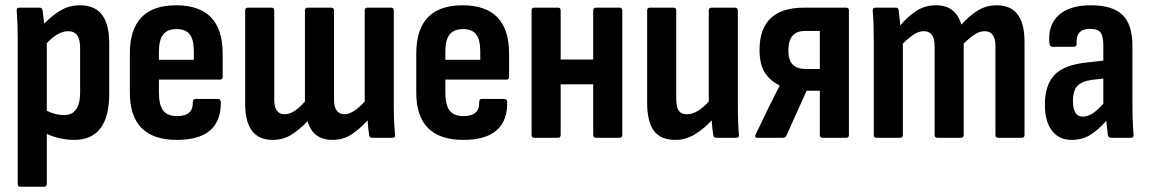

<svg xmlns="http://www.w3.org/2000/svg" viewBox="-20 -521 4349 726"><path d="M57 185Q47 185 47 174V-372Q47 -403 46 -430.5Q45 -458 43 -480Q42 -492 52 -492H130Q139 -492 141 -482Q144 -461 147 -432Q178 -463 210 -482Q242 -501 283 -501Q338 -501 365.5 -465.5Q393 -430 393 -355V-167Q393 8 260 8Q235 8 207 2Q179 -4 157 -15V174Q157 185 147 185ZM238 -403Q218 -403 198 -391.5Q178 -380 157 -358V-102Q190 -86 223 -86Q283 -86 283 -173V-338Q283 -372 272 -387.5Q261 -403 238 -403Z M649 8Q471 8 471 -171V-318Q471 -501 646 -501Q822 -501 822 -318V-231Q822 -220 812 -220H581V-171Q581 -124 597 -103Q613 -82 650 -82Q711 -82 709 -135Q709 -147 719 -147H805Q813 -147 815 -136Q817 8 649 8ZM581 -295H713V-326Q713 -371 697.5 -391Q682 -411 648 -411Q613 -411 597 -390.5Q581 -370 581 -326Z M1011 8Q907 8 907 -129V-481Q907 -492 917 -492H1007Q1017 -492 1017 -481V-145Q1017 -89 1056 -89Q1074 -89 1093 -101Q1112 -113 1133 -137V-481Q1133 -492 1143 -492H1233Q1243 -492 1243 -481V-145Q1243 -89 1283 -89Q1315 -89 1359 -137V-481Q1359 -492 1369 -492H1459Q1469 -492 1469 -481V-125Q1469 -56 1474 -13Q1476 0 1464 0H1386Q1378 0 1376 -9Q1372 -35 1370 -66Q1339 -32 1308 -12Q1277 8 1237 8Q1163 8 1143 -63Q1112 -30 1081 -11Q1050 8 1011 8Z M1732 8Q1554 8 1554 -171V-318Q1554 -501 1729 -501Q1905 -501 1905 -318V-231Q1905 -220 1895 -220H1664V-171Q1664 -124 1680 -103Q1696 -82 1733 -82Q1794 -82 1792 -135Q1792 -147 1802 -147H1888Q1896 -147 1898 -136Q1900 8 1732 8ZM1664 -295H1796V-326Q1796 -371 1780.5 -391Q1765 -411 1731 -411Q1696 -411 1680 -390.5Q1664 -370 1664 -326Z M2000 0Q1990 0 1990 -11V-481Q1990 -492 2000 -492H2090Q2100 -492 2100 -481V-296H2223V-481Q2223 -492 2234 -492H2323Q2333 -492 2333 -481V-11Q2333 0 2323 0H2234Q2223 0 2223 -11V-202H2100V-11Q2100 0 2090 0Z M2534 8Q2478 8 2452.5 -26.5Q2427 -61 2427 -134V-481Q2427 -492 2437 -492H2527Q2537 -492 2537 -481V-150Q2537 -116 2546.5 -102.5Q2556 -89 2577 -89Q2598 -89 2618.5 -101.5Q2639 -114 2660 -137V-481Q2660 -492 2671 -492H2759Q2770 -492 2770 -481V-125Q2770 -90 2771 -62Q2772 -34 2774 -13Q2776 0 2764 0H2689Q2678 0 2677 -10Q2673 -36 2671 -66Q2641 -33 2606.5 -12.5Q2572 8 2534 8Z M2844 0Q2831 0 2838 -14L2891 -124Q2900 -142 2909.5 -160.5Q2919 -179 2928 -197V-198Q2892 -215 2872 -246.5Q2852 -278 2852 -332Q2852 -492 3020 -492H3180Q3190 -492 3190 -481V-11Q3190 0 3180 0H3091Q3080 0 3080 -11V-178H3030L2954 -9Q2950 0 2942 0ZM3027 -260H3080V-404H3025Q2991 -404 2976 -385Q2961 -366 2961 -330Q2961 -293 2978 -276.5Q2995 -260 3027 -260Z M3294 0Q3284 0 3284 -11V-367Q3284 -401 3283 -429.5Q3282 -458 3280 -479Q3279 -492 3290 -492H3368Q3376 -492 3378 -483Q3379 -470 3381 -455.5Q3383 -441 3384 -425Q3414 -460 3446 -480.5Q3478 -501 3520 -501Q3594 -501 3615 -428Q3645 -461 3677 -481Q3709 -501 3749 -501Q3854 -501 3854 -363V-11Q3854 0 3844 0H3754Q3744 0 3744 -11V-347Q3744 -403 3703 -403Q3684 -403 3665 -390.5Q3646 -378 3624 -356V-11Q3624 0 3614 0H3524Q3514 0 3514 -11V-347Q3514 -403 3473 -403Q3454 -403 3435 -390.5Q3416 -378 3394 -356V-11Q3394 0 3384 0Z M4032 8Q3984 8 3957.5 -27Q3931 -62 3931 -126Q3931 -199 3967 -237.5Q4003 -276 4092 -285L4152 -292V-348Q4152 -384 4141.5 -398Q4131 -412 4101 -412Q4047 -412 4051 -355Q4051 -344 4040 -344H3960Q3949 -344 3948 -359Q3942 -426 3983 -463.5Q4024 -501 4105 -501Q4187 -501 4224.5 -464.5Q4262 -428 4262 -347V-125Q4262 -85 4263.5 -58Q4265 -31 4266 -13Q4268 0 4257 0H4180Q4171 0 4169 -11Q4168 -20 4166.5 -34.5Q4165 -49 4163 -64Q4130 -27 4100 -9.5Q4070 8 4032 8ZM4037 -140Q4037 -80 4074 -80Q4092 -80 4110.5 -91.5Q4129 -103 4152 -129V-224L4109 -219Q4070 -214 4053.5 -195.5Q4037 -177 4037 -140Z"/></svg>

Font: Sofia Sans Condensed
Style: Bold
Weight: 700
Designer: Botio Nikoltchev, Ani Petrova
Foundry: lettersoup
Version: Version 4.101; ttfautohint (v1.8.4.7-5d5b)